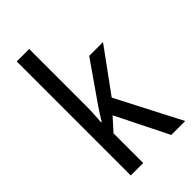

<svg xmlns="http://www.w3.org/2000/svg" viewBox="-233 -899 905 905"><g transform="rotate(-45 220.0 -446.0)"><path d="M154 -443Q154 -419 152.5 -392.5Q151 -366 149 -342H153Q162 -357 174 -376Q186 -395 196 -409L331 -603H423L267 -389L434 -66H341L211 -327L154 -264V-66H71V-826H154Z"/></g></svg>

Font: Noto Sans Malayalam UI Condensed
Style: Regular
Weight: 400
Width: 3
Designer: Jelle Bosma - Monotype Design Team
Foundry: Monotype Imaging Inc.
Version: Version 2.104; ttfautohint (v1.8.4.7-5d5b)